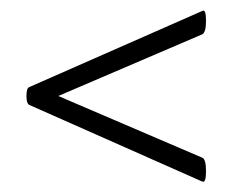

<svg xmlns="http://www.w3.org/2000/svg" viewBox="-20 -375 447 370"><path d="M31 -190Q31 -205 36 -207L370 -354Q377 -358 377 -335Q377 -313 370 -309L55 -174V-206L370 -71Q377 -68 377 -45Q377 -22 370 -25L36 -173Q31 -176 31 -190Z"/></svg>

Font: Cormorant Garamond SemiBold
Style: Regular
Weight: 600
Designer: Christian Thalmann (Catharsis Fonts)
Foundry: Catharsis Fonts
Version: Version 4.000